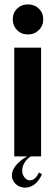

<svg xmlns="http://www.w3.org/2000/svg" viewBox="-20 -712 252 874"><path d="M106.9 -691.9Q137.2 -691.9 157 -672.6Q176.8 -653.3 176.8 -624Q176.8 -594.7 156.7 -575Q136.7 -555.2 106.9 -555.2Q77.1 -555.2 57.6 -575Q38.1 -594.7 38.1 -624Q38.1 -653.3 57.6 -672.6Q77.1 -691.9 106.9 -691.9ZM44.9 -495.1H167V0H120.1Q101.6 11.7 91.3 29.1Q81.1 46.4 81.1 64Q81.1 82.5 91.6 95.7Q102.1 108.9 116.2 108.9Q140.6 108.9 157.2 73.2L170.9 81.1Q158.7 109.9 138.7 126Q118.7 142.1 94.2 142.1Q68.8 142.1 51.5 125.7Q34.2 109.4 34.2 85.9Q34.2 64 52 41.5Q69.8 19 103 0H44.9Z"/></svg>

Font: Moniqa Black Heading
Style: Regular
Weight: 900
Designer: Rajesh Rajput
Foundry: Rajesh Rajput
Version: Version 1.000